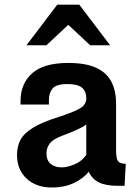

<svg xmlns="http://www.w3.org/2000/svg" viewBox="-20 -812 613 843"><path d="M206.5 11.2Q139.2 11.2 96.9 -27.8Q54.7 -66.9 54.7 -131.8Q54.7 -168.9 69.8 -197.8Q85 -226.6 125 -251.2Q165 -275.9 239.7 -299.3Q300.8 -318.8 329.8 -335.4Q358.9 -352.1 358.9 -379.4Q358.9 -411.1 340.1 -427Q321.3 -442.9 276.4 -442.9Q226.6 -442.9 210.7 -423.3Q194.8 -403.8 194.8 -373.5V-353H70.3V-368.7Q70.3 -444.8 121.1 -490.2Q171.9 -535.6 279.3 -535.6Q357.9 -535.6 403.8 -513.7Q449.7 -491.7 469.7 -451.9Q489.7 -412.1 489.7 -357.9V-150.4Q489.7 -114.7 498.8 -103.8Q507.8 -92.8 532.2 -92.8L526.9 3.9H499Q444.3 3.9 414.1 -11.2Q383.8 -26.4 369.6 -58.1Q348.6 -30.3 306.4 -9.5Q264.2 11.2 206.5 11.2ZM251 -77.1Q275.4 -77.1 308.1 -90.8Q340.8 -104.5 358.9 -132.8V-265.6Q345.7 -254.9 316.9 -241.9Q288.1 -229 254.9 -216.8Q211.4 -200.7 197.8 -181.2Q184.1 -161.6 184.1 -139.2Q184.1 -107.4 202.6 -92.3Q221.2 -77.1 251 -77.1ZM96.2 -613.3 231.4 -791.5H328.1L463.4 -613.3H376L279.8 -703.1L183.6 -613.3Z"/></svg>

Font: Monda
Style: Bold
Weight: 700
Designer: Vernon Adams
Foundry: Vernon Adams
Version: Version 2.100; ttfautohint (v1.8.3)